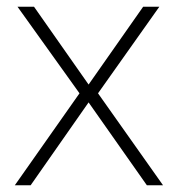

<svg xmlns="http://www.w3.org/2000/svg" viewBox="-20 -550 532 570"><path d="M216 -273 32 -530H81L243 -299L405 -530H453L271 -273L464 0H416L243 -246L71 0H24Z"/></svg>

Font: Noto Sans Hebrew Thin ExtraLight
Style: Regular
Weight: 250
Version: Version 3.001